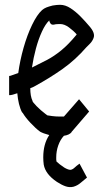

<svg xmlns="http://www.w3.org/2000/svg" viewBox="-20 -550 445 799"><path d="M286 227Q270 231 253.5 225.5Q237 220 217 207Q169 175 162 135Q161 128 160.5 120Q160 112 160 105Q160 49 185 12Q159 5 147 -2Q129 -15 107 -38.5Q85 -62 74 -81L72 -82Q64 -97 59 -117.5Q54 -138 52 -162Q30 -154 20 -154H18V-234H20Q23 -234 33 -238Q43 -242 56 -246Q63 -298 78 -351Q93 -404 113.5 -446.5Q134 -489 155 -508Q163 -515 173 -519Q183 -523 199 -527Q216 -530 230 -530Q252 -530 274 -515.5Q296 -501 316 -480.5Q336 -460 351 -442Q378 -412 369 -391Q364 -378 354.5 -368.5Q345 -359 340 -354Q294 -301 241 -263.5Q188 -226 126 -192Q125 -191 119.5 -188.5Q114 -186 106 -183Q106 -150 115 -131Q114 -127 131.5 -109Q149 -91 169 -76L177 -70Q182 -69 197 -67Q212 -65 228 -65H246L309 -137L351 -86L277 0H278Q268 12 246 15Q231 31 222.5 55Q214 79 214 105Q214 109 214 113Q214 117 215 122Q226 133 247 147Q255 152 263.5 155Q272 158 277 156Q284 154 290.5 147.5Q297 141 311 131L342 189Q329 199 316 210.5Q303 222 286 227ZM113 -269Q146 -285 175.5 -300.5Q205 -316 235 -340.5Q265 -365 298 -405Q298 -406 298.5 -406Q299 -406 299 -407Q286 -422 267 -436Q248 -450 230 -450Q225 -450 217 -449.5Q209 -449 207 -448Q195 -445 190 -452.5Q185 -460 185 -465Q169 -450 154.5 -418.5Q140 -387 129.5 -348Q119 -309 113 -269Z"/></svg>

Font: Syne Tactile
Style: Regular
Weight: 400
Designer: Lucas Descroix
Foundry: Bonjour Monde
Version: Version 2.100; ttfautohint (v1.8.3)